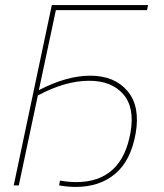

<svg xmlns="http://www.w3.org/2000/svg" viewBox="-20 -730 646 756"><path d="M559 -690H200L133 -375Q243 -432 335 -432Q431 -432 482 -371.5Q533 -311 514 -204Q495 -97 433.5 -45.5Q372 6 278 6Q246 6 213 0L216 -19Q250 -13 280 -13Q460 -13 494 -209Q511 -307 465 -359.5Q419 -412 331 -412Q237 -412 129 -354L54 0H34L184 -710H563Z"/></svg>

Font: Raleway-v4020 Thin
Style: Italic
Weight: 250
Italic angle: -12°
Designer: Matt McInerney, Pablo Impallari, Rodrigo Fuenzalida
Foundry: Matt McInerney, Pablo Impallari, Rodrigo Fuenzalida
Version: Version 4.020;PS 004.020;hotconv 1.0.88;makeotf.lib2.5.64775